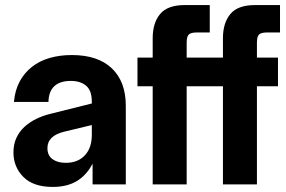

<svg xmlns="http://www.w3.org/2000/svg" viewBox="-20 -727 1126 757"><path d="M188 10Q111 10 72 -29.5Q33 -69 33 -126Q33 -158 44.5 -183Q56 -208 76 -226.5Q96 -245 122.5 -258Q149 -271 178 -278L342 -319V-326Q342 -370 319.5 -389Q297 -408 259 -408Q217 -408 194.5 -387.5Q172 -367 171 -325H35Q39 -371 57.5 -405.5Q76 -440 106 -463.5Q136 -487 176 -498.5Q216 -510 263 -510Q366 -510 421 -457.5Q476 -405 476 -310V0H345V-82Q322 -37 283.5 -13.5Q245 10 188 10ZM167 -143Q167 -114 187 -99.5Q207 -85 239 -85Q287 -85 314.5 -114.5Q342 -144 342 -195V-234L234 -208Q167 -192 167 -143Z M582 -576Q582 -637 611.5 -672Q641 -707 708 -707H807V-599H756Q733 -599 724.5 -591Q716 -583 716 -559V-500H859V-576Q859 -637 888.5 -672Q918 -707 985 -707H1084V-599H1033Q1010 -599 1001.5 -591Q993 -583 993 -559V-500H1076V-387H993V0H859V-387H716V0H582V-387H522V-500H582Z"/></svg>

Font: CyStack Display
Style: Bold
Weight: 700
Designer: Weizhong Zhang
Foundry: 本地遙控
Version: Version 1.000;Glyphs 3.1.2 (3151)